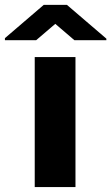

<svg xmlns="http://www.w3.org/2000/svg" viewBox="-81 -760 452 780"><path d="M225.6 0H60.1V-528.3H225.6ZM351.1 -603V-596.7H221.2L143.6 -663.1L65.9 -596.7H-61V-605L96.7 -740.2H190.9Z"/></svg>

Font: Sadagaat-English
Style: Regular
Weight: 900
Designer: Ahmed alsheikh
Foundry: Ahmed alsheikh Design
Version: Version 2.137;January 17, 2018;FontCreator 11.0.0.2408 64-bi